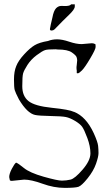

<svg xmlns="http://www.w3.org/2000/svg" viewBox="-20 -870 516 905"><path d="M236.8 -731.4Q231 -726.1 223.1 -726.1Q215.3 -726.1 215.3 -732.9Q217.3 -747.6 227.1 -787.6Q232.9 -819.3 244.6 -831.5Q255.4 -841.8 267.6 -842Q279.8 -842.3 285.6 -841.8Q291.5 -841.3 293.5 -841.8Q295.4 -842.3 299.3 -842.5Q303.2 -842.8 305.2 -843.5Q307.1 -844.2 310.1 -845.5Q313 -846.7 314.9 -849.6H332.5V-839.4Q332.5 -826.2 305.7 -800.5Q278.8 -774.9 236.8 -731.4ZM206.1 -676.8Q225.6 -684.6 249.5 -684.6Q273.4 -684.6 306.6 -673.3Q339.8 -662.1 365.2 -662.1L410.2 -666Q412.1 -666 414.1 -666Q419.9 -666 423.8 -664.1Q429.7 -662.1 430.2 -660.6Q430.7 -659.2 430.7 -648.4Q430.7 -637.7 405.3 -594.7Q379.9 -551.8 366.2 -538.1Q352.5 -524.4 346.7 -524.4L341.8 -525.4Q341.8 -525.4 341.8 -538.1Q341.8 -541 340.8 -543.9Q339.8 -552.7 341.8 -564.5Q343.8 -578.1 343.8 -585.4Q343.8 -592.8 340.8 -601.1Q337.9 -609.4 318.4 -623Q298.8 -636.7 252 -636.7Q247.1 -636.7 242.2 -637.7Q203.1 -637.7 192.4 -633.8Q179.7 -629.9 152.8 -609.9Q126 -589.8 109.4 -564Q92.8 -538.1 88.9 -523.9Q85 -509.8 85 -463.4Q85 -417 114.3 -393.6Q143.6 -370.1 225.1 -361.8Q306.6 -353.5 328.1 -342.8H329.1Q385.7 -320.3 421.9 -242.2Q440.4 -201.2 442.4 -183.1Q444.3 -165 444.3 -148.4Q444.3 -131.8 432.6 -98.1Q420.9 -64.5 393.1 -29.8Q365.2 4.9 350.1 10.3Q335 15.6 284.7 15.6Q234.4 15.6 180.7 -3.9Q127 -23.4 93.8 -23.4L37.1 -17.6Q37.1 -17.6 34.2 -17.6Q28.3 -17.6 26.4 -20.5L23.4 -35.2Q23.4 -50.8 35.6 -74.2Q47.9 -97.7 55.7 -103.5Q65.4 -100.6 92.8 -78.1Q120.1 -55.7 185.5 -37.1Q251 -18.6 271.5 -18.6Q292 -18.6 312.5 -23.4Q333 -28.3 369.6 -70.8Q406.2 -113.3 406.2 -147Q406.2 -180.7 391.6 -219.7Q377 -258.8 367.2 -272.5Q357.4 -286.1 333.5 -300.3Q309.6 -314.5 290.5 -318.4Q271.5 -322.3 217.8 -323.2Q164.1 -324.2 145.5 -328.1Q108.4 -335.9 69.3 -401.4Q52.7 -433.6 49.3 -445.8Q45.9 -458 45.9 -495.6Q45.9 -533.2 56.6 -558.6Q66.4 -584 93.8 -613.8Q121.1 -643.6 143.1 -656.7Q165 -669.9 206.1 -676.8Z"/></svg>

Font: Drukaatie burti
Style: Thin
Weight: 100
Version: Version 0.14